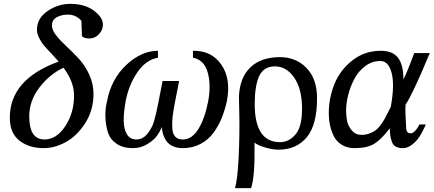

<svg xmlns="http://www.w3.org/2000/svg" viewBox="-20 -758 2254 998"><path d="M466 -270Q466 -185 423 -118Q380 -51 322 -19.5Q264 12 208 12Q131 12 81 -27Q31 -66 31 -146Q31 -346 285 -438Q274 -451 246.5 -480Q219 -509 207 -523.5Q195 -538 183.5 -560.5Q172 -583 172 -602Q172 -663 227 -700.5Q282 -738 345 -738Q420 -738 467.5 -703Q515 -668 515 -630Q515 -603 494.5 -580.5Q474 -558 445 -558Q418 -558 406 -570L403 -650Q375 -682 333 -682Q300 -682 275 -668.5Q250 -655 250 -625Q250 -602 272 -574Q294 -546 326 -516.5Q358 -487 390 -452.5Q422 -418 444 -370Q466 -322 466 -270ZM365 -261Q365 -333 310 -406Q239 -373 185.5 -304Q132 -235 132 -153Q132 -33 211 -33Q274 -33 319.5 -102.5Q365 -172 365 -261Z M825 -337H911L888 -219Q880 -177 877 -149.5Q874 -122 875.5 -92.5Q877 -63 890.5 -48Q904 -33 930 -33Q978 -33 1011.5 -88Q1045 -143 1062 -231Q1078 -317 1059.5 -382Q1041 -447 983 -458V-494Q1079 -496 1130.5 -422Q1182 -348 1159 -231Q1149 -186 1133 -146Q1117 -106 1090.5 -69Q1064 -32 1022.5 -10Q981 12 930 12Q898 12 875.5 0.5Q853 -11 842 -29Q831 -47 826.5 -64Q822 -81 822 -98Q811 -73 795.5 -51.5Q780 -30 746 -9Q712 12 671 12Q620 12 586.5 -10.5Q553 -33 541.5 -68.5Q530 -104 528 -147Q526 -190 536 -231Q558 -347 636.5 -420.5Q715 -494 801 -494V-458Q738 -447 693.5 -381.5Q649 -316 633 -231Q623 -176 623 -132Q623 -88 639.5 -60.5Q656 -33 688 -33Q722 -33 746 -62.5Q770 -92 780.5 -127Q791 -162 802 -219Z M1435 -461Q1519 -461 1573.5 -404.5Q1628 -348 1628 -247Q1628 -108 1574 -44Q1520 20 1428 20Q1396 20 1356.5 8Q1317 -4 1303 -17Q1306 160 1285 220H1201Q1215 177 1220.5 58Q1226 -61 1224 -158L1222 -255Q1226 -355 1281.5 -408Q1337 -461 1435 -461ZM1409 -413Q1351 -413 1327.5 -363Q1304 -313 1304 -217Q1304 -19 1436 -19Q1481 -19 1515.5 -58.5Q1550 -98 1550 -193Q1550 -295 1509.5 -354Q1469 -413 1409 -413Z M2214 -482Q2123 -264 2088 -214Q2086 -192 2088.5 -147.5Q2091 -103 2091 -97Q2091 -65 2114 -65Q2125 -65 2136.5 -76.5Q2148 -88 2154 -100L2160 -111H2193Q2191 -106 2187.5 -97.5Q2184 -89 2172.5 -68Q2161 -47 2148 -31Q2135 -15 2115 -1.5Q2095 12 2075 12Q2052 12 2037.5 4Q2023 -4 2017 -21Q2011 -38 2009 -52Q2007 -66 2006 -91Q1962 -33 1925 -10.5Q1888 12 1823 12Q1784 12 1755.5 -6Q1727 -24 1713.5 -53.5Q1700 -83 1694.5 -111Q1689 -139 1689 -168Q1689 -249 1718.5 -321.5Q1748 -394 1811.5 -444Q1875 -494 1959 -494Q2022 -494 2049.5 -457Q2077 -420 2077 -345Q2087 -364 2101 -398.5Q2115 -433 2124 -458L2133 -482ZM2011 -202Q2032 -314 2016 -377.5Q2000 -441 1957 -441Q1914 -441 1878.5 -414.5Q1843 -388 1822 -348Q1801 -308 1790 -265Q1779 -222 1779 -184Q1779 -154 1784.5 -128Q1790 -102 1809 -79.5Q1828 -57 1859 -57Q1882 -57 1901.5 -64.5Q1921 -72 1934 -82Q1947 -92 1960 -110.5Q1973 -129 1979.5 -140.5Q1986 -152 1996.5 -173.5Q2007 -195 2011 -202Z"/></svg>

Font: Veleka
Style: Italic
Weight: 400
Italic angle: -12°
Designer: Stefan Peev, Context Ltd, 2016; SIL International, 1997-2014.
Foundry: Stefan Peev, Context Ltd, 2016
Version: Version 1.000